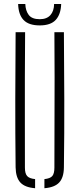

<svg xmlns="http://www.w3.org/2000/svg" viewBox="-20 -966 410 990"><path d="M60.5 -103Q58.5 -280 58.8 -451.8Q59 -623.5 60.5 -800H109.5Q108.5 -682 108.2 -566.2Q108 -450.5 108.2 -335Q108.5 -219.5 108.5 -101.5Q108.5 -71.5 119.8 -58.5Q131 -45.5 161 -42.5V4.5Q108.5 0.5 85 -25Q61.5 -50.5 60.5 -103ZM209 4.5V-42.5Q239 -45.5 249.8 -58.5Q260.5 -71.5 260.5 -101.5Q260.5 -219.5 261 -335Q261.5 -450.5 261.5 -566.2Q261.5 -682 260.5 -800H309.5Q311 -623.5 311.5 -451.8Q312 -280 309.5 -103Q309 -50.5 285.2 -25Q261.5 0.5 209 4.5ZM185 -835Q128 -835 101.5 -863Q75 -891 73.5 -945.5H110.5Q111.5 -911.5 128 -889.2Q144.5 -867 185 -867Q221 -867 239.8 -888Q258.5 -909 259 -945.5H295.5Q293.5 -891.5 267.2 -863.2Q241 -835 185 -835Z"/></svg>

Font: Big Shoulders Stencil Text Thin ExtraLight
Style: Regular
Weight: 250
Version: Version 2.001